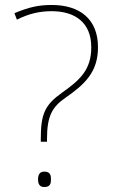

<svg xmlns="http://www.w3.org/2000/svg" viewBox="-20 -744 453 772"><path d="M144 -186V-174H169V-186C169 -277 190 -314 242 -350C321 -405 374 -454 374 -554C374 -668 300 -724 188 -724C134 -724 96 -715 38 -691L48 -665C96 -689 139 -699 188 -699C281 -699 347 -654 347 -554C347 -463 301 -422 229 -371C160 -322 144 -285 144 -186ZM133 -23C133 -6 138 8 158 8C182 8 185 -6 185 -23C185 -39 182 -54 158 -54C138 -54 133 -39 133 -23Z"/></svg>

Font: Noto Sans Arabic UI Th
Style: Regular
Weight: 100
Designer: Monotype Design Team, Nadine Chahine and Nizar Qandah
Foundry: Monotype Imaging Inc.
Version: Version 2.010